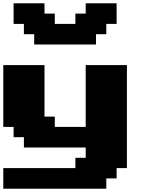

<svg xmlns="http://www.w3.org/2000/svg" viewBox="-20 -1020 915 1165"><path d="M0 125H625V62.5H687.5V0H750V-625H500V-250H312.5V-312.5H250V-625H0V-250H62.5V-187.5H125V-125H500V-62.5H437.5V0H0ZM187.5 -750H562.5V-812.5H625V-875H687.5V-1000H500V-937.5H437.5V-875H312.5V-937.5H250V-1000H62.5V-875H125V-812.5H187.5Z"/></svg>

Font: Faithful 32x
Style: Bold
Weight: 400
Foundry: Faithful Resource Pack
Version: Version 1.0; January 27, 2023